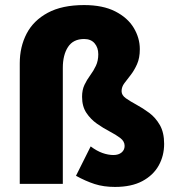

<svg xmlns="http://www.w3.org/2000/svg" viewBox="-20 -726 694 758"><path d="M434 12Q389 12 353.5 0.5Q318 -11 280 -32L338 -148Q362 -130 384.5 -122Q407 -114 428 -114Q448 -114 460 -124Q472 -134 472 -150Q472 -168 455 -181Q438 -194 413 -207Q388 -220 363 -237.5Q338 -255 321 -280.5Q304 -306 304 -344Q304 -371 313.5 -391Q323 -411 336 -428.5Q349 -446 358.5 -466Q368 -486 368 -512Q368 -538 353.5 -555Q339 -572 312 -572Q269 -572 248.5 -540.5Q228 -509 228 -458V0H58V-476Q58 -541 85 -593Q112 -645 168.5 -675.5Q225 -706 312 -706Q386 -706 435 -681Q484 -656 508 -616Q532 -576 532 -532Q532 -497 521 -472.5Q510 -448 496 -430Q482 -412 471 -397.5Q460 -383 460 -366Q460 -350 477 -338Q494 -326 519 -312.5Q544 -299 569 -280.5Q594 -262 611 -232.5Q628 -203 628 -158Q628 -111 606.5 -72.5Q585 -34 542 -11Q499 12 434 12Z"/></svg>

Font: Assistant ExtraBold
Style: Regular
Weight: 800
Designer: Hebrew By Ben Nathan, Latin by Paul Hunt
Version: Version 3.000